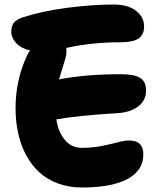

<svg xmlns="http://www.w3.org/2000/svg" viewBox="-20 -772 724 849"><path d="M341.8 57.1Q283.7 57.1 235.1 38.8Q186.5 20.5 152.3 -11.5Q118.2 -43.5 94.7 -87.6Q71.3 -131.8 60.1 -183.6Q48.8 -235.4 48.8 -293Q48.8 -416.5 98.1 -522.9Q103.5 -536.6 112.8 -548.8Q73.2 -558.1 51.5 -581.5Q29.8 -605 29.8 -631.8Q29.8 -656.2 40.8 -670.7Q51.8 -685.1 79.1 -694.8Q168 -723.6 278.8 -737.8Q389.6 -752 481 -752Q546.4 -752 581.8 -724.1Q617.2 -696.3 617.2 -654.8Q617.2 -620.1 593.8 -602.5Q570.3 -585 509.8 -585Q385.7 -585 272.9 -560.1Q273.9 -555.2 273.9 -542Q273.9 -530.8 269.3 -514.2Q264.6 -497.6 255.9 -470Q247.1 -442.4 241.2 -420.9Q356 -443.8 515.1 -443.8Q574.7 -443.8 600.3 -427.2Q626 -410.6 626 -372.1Q626 -328.6 592 -302.2Q558.1 -275.9 503.9 -272Q320.3 -260.7 229 -244.1Q237.8 -187.5 267.3 -152.8Q296.9 -118.2 341.8 -118.2Q387.7 -118.2 429.2 -126.5Q470.7 -134.8 501 -142.8Q531.2 -150.9 550.8 -150.9Q613.8 -150.9 613.8 -88.9Q613.8 -18.1 543.9 19.5Q474.1 57.1 341.8 57.1Z"/></svg>

Font: Shantell Sans Irregular
Style: Regular
Weight: 800
Designer: Stephen Nixon, Anya Danilova, Shantell Martin
Foundry: Arrow Type
Version: Version 1.006;[9816181b4]